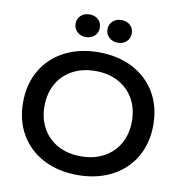

<svg xmlns="http://www.w3.org/2000/svg" viewBox="-94 -963 1008 1060"><g transform="rotate(10 410.0 -432.5)"><path d="M775 -334Q775 -232 729.5 -154Q684 -76 601 -33Q518 10 410 10Q302 10 219 -33Q136 -76 90.5 -154Q45 -232 45 -334Q45 -436 90.5 -514Q136 -592 219 -635Q302 -678 410 -678Q518 -678 601 -635Q684 -592 729.5 -514Q775 -436 775 -334ZM655 -334Q655 -405 624.5 -459Q594 -513 538.5 -543Q483 -573 410 -573Q337 -573 281.5 -543Q226 -513 195.5 -459Q165 -405 165 -334Q165 -263 195.5 -209Q226 -155 281.5 -125Q337 -95 410 -95Q483 -95 538.5 -125Q594 -155 624.5 -209Q655 -263 655 -334ZM255 -812Q255 -839 274 -857Q293 -875 323 -875Q353 -875 372 -857.5Q391 -840 391 -812Q391 -784 372 -766Q353 -748 323 -748Q294 -748 274.5 -766Q255 -784 255 -812ZM434 -812Q434 -839 453 -857Q472 -875 502 -875Q532 -875 551 -857.5Q570 -840 570 -812Q570 -784 551 -766Q532 -748 502 -748Q473 -748 453.5 -766Q434 -784 434 -812Z"/></g></svg>

Font: Madhuban Medium
Style: Regular
Weight: 500
Designer: jaikishan Patel
Foundry: MagicType
Version: Version 1.000